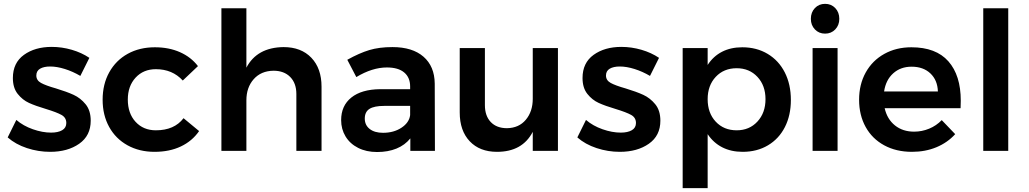

<svg xmlns="http://www.w3.org/2000/svg" viewBox="-20 -785 5352 999"><path d="M241 -439Q208 -439 188.5 -427.5Q169 -416 169 -392Q169 -367 193.5 -353.5Q218 -340 271 -325Q327 -308 363 -291.5Q399 -275 425.5 -242.5Q452 -210 452 -157Q452 -79 392 -37Q332 5 241 5Q179 5 120 -14.5Q61 -34 20 -70L65 -161Q101 -130 151 -112.5Q201 -95 246 -95Q282 -95 303.5 -107.5Q325 -120 325 -145Q325 -173 300 -187Q275 -201 219 -218Q165 -234 131 -249.5Q97 -265 72 -296.5Q47 -328 47 -379Q47 -458 104.5 -499.5Q162 -541 249 -541Q302 -541 353.5 -526Q405 -511 445 -484L398 -390Q359 -413 317.5 -426Q276 -439 241 -439Z M791 -425Q726 -425 685.5 -381Q645 -337 645 -267Q645 -195 685.5 -151Q726 -107 791 -107Q887 -107 935 -170L1016 -103Q980 -51 921 -23Q862 5 784 5Q705 5 643.5 -29Q582 -63 548 -124.5Q514 -186 514 -266Q514 -347 548.5 -409Q583 -471 644.5 -505Q706 -539 786 -539Q859 -539 916.5 -513.5Q974 -488 1010 -441L931 -366Q877 -425 791 -425Z M1653 -334V0H1522V-296Q1522 -352 1490 -384.5Q1458 -417 1403 -417Q1338 -416 1300 -373Q1262 -330 1262 -263V0H1132V-742H1262V-433Q1317 -538 1455 -540Q1547 -540 1600 -484.5Q1653 -429 1653 -334Z M2115 0V-65Q2087 -30 2043 -12Q1999 6 1942 6Q1886 6 1843.5 -15.5Q1801 -37 1778 -75Q1755 -113 1755 -160Q1755 -235 1808 -277.5Q1861 -320 1958 -321H2114V-335Q2114 -382 2083 -408Q2052 -434 1993 -434Q1917 -434 1834 -384L1787 -474Q1850 -509 1901.5 -524.5Q1953 -540 2022 -540Q2126 -540 2183.5 -490Q2241 -440 2242 -350L2243 0ZM2114 -186V-234H1979Q1927 -234 1902.5 -218.5Q1878 -203 1878 -168Q1878 -134 1903.5 -114Q1929 -94 1973 -94Q2029 -94 2069 -120.5Q2109 -147 2114 -186Z M2883 -535V0H2752V-99Q2698 5 2566 5Q2476 5 2424 -50Q2372 -105 2372 -200V-535H2503V-238Q2503 -182 2533.5 -150Q2564 -118 2618 -118Q2680 -119 2716 -162Q2752 -205 2752 -271V-535Z M3205 -439Q3172 -439 3152.5 -427.5Q3133 -416 3133 -392Q3133 -367 3157.5 -353.5Q3182 -340 3235 -325Q3291 -308 3327 -291.5Q3363 -275 3389.5 -242.5Q3416 -210 3416 -157Q3416 -79 3356 -37Q3296 5 3205 5Q3143 5 3084 -14.5Q3025 -34 2984 -70L3029 -161Q3065 -130 3115 -112.5Q3165 -95 3210 -95Q3246 -95 3267.5 -107.5Q3289 -120 3289 -145Q3289 -173 3264 -187Q3239 -201 3183 -218Q3129 -234 3095 -249.5Q3061 -265 3036 -296.5Q3011 -328 3011 -379Q3011 -458 3068.5 -499.5Q3126 -541 3213 -541Q3266 -541 3317.5 -526Q3369 -511 3409 -484L3362 -390Q3323 -413 3281.5 -426Q3240 -439 3205 -439Z M4095 -265Q4095 -185 4064 -124Q4033 -63 3976 -29Q3919 5 3844 5Q3784 5 3738 -18.5Q3692 -42 3662 -87V194H3532V-535H3662V-447Q3691 -492 3736.5 -515.5Q3782 -539 3842 -539Q3917 -539 3974.5 -504.5Q4032 -470 4063.5 -408Q4095 -346 4095 -265ZM3963 -269Q3963 -340 3921 -385Q3879 -430 3813 -430Q3746 -430 3704 -385Q3662 -340 3662 -269Q3662 -197 3704 -152Q3746 -107 3813 -107Q3879 -107 3921 -152.5Q3963 -198 3963 -269Z M4208 -535H4338V0H4208ZM4347 -687Q4347 -654 4326 -632Q4305 -610 4273 -610Q4241 -610 4220 -632Q4199 -654 4199 -687Q4199 -721 4220 -743Q4241 -765 4273 -765Q4305 -765 4326 -743Q4347 -721 4347 -687Z M4979 -261Q4979 -235 4978 -222H4583Q4596 -165 4636.5 -132.5Q4677 -100 4736 -100Q4777 -100 4814.5 -115.5Q4852 -131 4880 -160L4950 -87Q4910 -43 4852.5 -19Q4795 5 4725 5Q4643 5 4580.5 -29Q4518 -63 4484 -124.5Q4450 -186 4450 -266Q4450 -346 4484.5 -408Q4519 -470 4581 -504.5Q4643 -539 4722 -539Q4850 -539 4914.5 -466Q4979 -393 4979 -261ZM4860 -309Q4858 -368 4821 -403Q4784 -438 4723 -438Q4666 -438 4627.5 -403.5Q4589 -369 4580 -309Z M5096 -742H5226V0H5096Z"/></svg>

Font: Montserrat arm2 Medium
Style: Regular
Weight: 500
Designer: Julieta Ulanovsky
Foundry: Julieta Ulanovsky
Version: Version 6.000